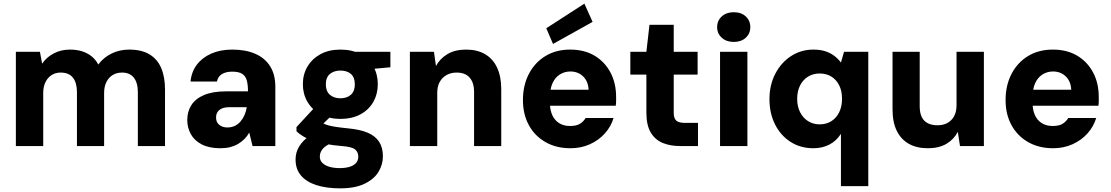

<svg xmlns="http://www.w3.org/2000/svg" viewBox="-20 -801 6094 1053"><path d="M67 0V-517H199L211 -452Q235 -487 274.5 -508Q314 -529 364 -529Q401 -529 430.5 -519.5Q460 -510 482.5 -492Q505 -474 519 -447Q548 -486 592 -507.5Q636 -529 689 -529Q756 -529 799.5 -503Q843 -477 864 -428Q885 -379 885 -310V0H736V-296Q736 -347 714 -375Q692 -403 649 -403Q620 -403 598 -389.5Q576 -376 563.5 -351Q551 -326 551 -291V0H402V-296Q402 -347 380 -375Q358 -403 312 -403Q285 -403 263.5 -389.5Q242 -376 229.5 -351Q217 -326 217 -291V0Z M1189 12Q1127 12 1086.5 -9Q1046 -30 1026.5 -65.5Q1007 -101 1007 -143Q1007 -189 1029.5 -224.5Q1052 -260 1099.5 -280Q1147 -300 1220 -300H1340Q1340 -338 1333 -361.5Q1326 -385 1307.5 -396.5Q1289 -408 1253 -408Q1219 -408 1197 -394.5Q1175 -381 1170 -354H1025Q1030 -407 1059.5 -446Q1089 -485 1138.5 -507Q1188 -529 1254 -529Q1327 -529 1380 -506Q1433 -483 1461.5 -437.5Q1490 -392 1490 -326V0H1365L1347 -74Q1336 -54 1320.5 -38.5Q1305 -23 1285.5 -11.5Q1266 0 1242 6Q1218 12 1189 12ZM1227 -102Q1249 -102 1266.5 -110Q1284 -118 1297.5 -133Q1311 -148 1320 -168Q1329 -188 1333 -211V-213H1238Q1213 -213 1197 -206Q1181 -199 1173 -186.5Q1165 -174 1165 -157Q1165 -139 1173 -127Q1181 -115 1195 -108.5Q1209 -102 1227 -102Z M1846 232Q1771 232 1716 214.5Q1661 197 1631 162Q1601 127 1601 74Q1601 34 1621.5 1Q1642 -32 1680 -57.5Q1718 -83 1772 -101L1825 -25Q1778 -12 1756 9Q1734 30 1734 58Q1734 79 1748.5 93Q1763 107 1787.5 114Q1812 121 1843 121Q1874 121 1897 114Q1920 107 1932.5 93Q1945 79 1945 59Q1945 33 1927.5 18.5Q1910 4 1855 0Q1805 -4 1764.5 -12Q1724 -20 1693.5 -30.5Q1663 -41 1641 -54.5Q1619 -68 1606 -81V-104L1716 -223L1823 -191L1686 -58L1732 -135Q1743 -129 1754 -123.5Q1765 -118 1781 -113.5Q1797 -109 1823 -105Q1849 -101 1889 -97Q1955 -91 1997 -73Q2039 -55 2059.5 -23Q2080 9 2080 56Q2080 102 2055.5 142Q2031 182 1979 207Q1927 232 1846 232ZM1847 -149Q1783 -149 1737 -174.5Q1691 -200 1666 -243Q1641 -286 1641 -339Q1641 -393 1666 -435.5Q1691 -478 1737 -503.5Q1783 -529 1847 -529Q1912 -529 1958 -503.5Q2004 -478 2028 -435.5Q2052 -393 2052 -339Q2052 -286 2028 -243Q2004 -200 1958 -174.5Q1912 -149 1847 -149ZM1847 -262Q1883 -262 1904.5 -281.5Q1926 -301 1926 -338Q1926 -377 1904.5 -395.5Q1883 -414 1847 -414Q1812 -414 1789.5 -395.5Q1767 -377 1767 -338Q1767 -301 1789 -281.5Q1811 -262 1847 -262ZM1934 -415 1913 -517H2121V-432Z M2228 0V-517H2360L2371 -439Q2393 -480 2434.5 -504.5Q2476 -529 2536 -529Q2598 -529 2641 -503.5Q2684 -478 2706.5 -429.5Q2729 -381 2729 -312V0H2580V-298Q2580 -347 2556 -375Q2532 -403 2484 -403Q2454 -403 2430 -390Q2406 -377 2392 -352.5Q2378 -328 2378 -292V0Z M3108 12Q3031 12 2972 -21.5Q2913 -55 2880.5 -114.5Q2848 -174 2848 -252Q2848 -333 2880.5 -395.5Q2913 -458 2971 -493.5Q3029 -529 3107 -529Q3185 -529 3241 -495.5Q3297 -462 3328 -403.5Q3359 -345 3359 -269Q3359 -259 3359 -247Q3359 -235 3357 -221H2954V-309H3208Q3206 -355 3178 -382Q3150 -409 3108 -409Q3077 -409 3051 -393Q3025 -377 3010.5 -345.5Q2996 -314 2996 -266V-236Q2996 -199 3008.5 -170.5Q3021 -142 3046 -126Q3071 -110 3106 -110Q3141 -110 3160.5 -122Q3180 -134 3192 -154H3345Q3331 -107 3297.5 -69.5Q3264 -32 3215.5 -10Q3167 12 3108 12ZM3013 -560 2976 -646 3185 -781 3230 -681Z M3710 0Q3655 0 3613.5 -17.5Q3572 -35 3548.5 -75Q3525 -115 3525 -184V-392H3437V-517H3525L3542 -665H3675V-517H3806V-392H3675V-182Q3675 -152 3689 -139.5Q3703 -127 3736 -127H3808V0Z M3929 0V-517H4079V0ZM4004 -571Q3964 -571 3938.5 -594Q3913 -617 3913 -652Q3913 -688 3938.5 -711Q3964 -734 4004 -734Q4045 -734 4070 -711Q4095 -688 4095 -652Q4095 -617 4070 -594Q4045 -571 4004 -571Z M4592 220V-67Q4567 -28 4528.5 -8Q4490 12 4441 12Q4370 12 4315.5 -23Q4261 -58 4230.5 -119Q4200 -180 4200 -257Q4200 -335 4232 -396.5Q4264 -458 4318.5 -493.5Q4373 -529 4441 -529Q4479 -529 4507.5 -519.5Q4536 -510 4556.5 -494Q4577 -478 4592 -458L4609 -517H4742V220ZM4475 -119Q4512 -119 4539.5 -136.5Q4567 -154 4582.5 -185.5Q4598 -217 4598 -259Q4598 -302 4582.5 -333Q4567 -364 4539.5 -381Q4512 -398 4475 -398Q4440 -398 4412 -381Q4384 -364 4368 -332.5Q4352 -301 4352 -259Q4352 -217 4368 -185.5Q4384 -154 4412 -136.5Q4440 -119 4475 -119Z M5069 12Q5007 12 4964 -12.5Q4921 -37 4898 -84Q4875 -131 4875 -201V-517H5024V-219Q5024 -165 5049 -139.5Q5074 -114 5122 -114Q5152 -114 5175 -126Q5198 -138 5212 -162.5Q5226 -187 5226 -224V-517H5376V0H5245L5233 -78Q5212 -37 5171 -12.5Q5130 12 5069 12Z M5755 12Q5678 12 5619 -21.5Q5560 -55 5527.5 -114.5Q5495 -174 5495 -252Q5495 -333 5527.5 -395.5Q5560 -458 5618 -493.5Q5676 -529 5754 -529Q5832 -529 5888 -495.5Q5944 -462 5975 -403.5Q6006 -345 6006 -269Q6006 -259 6006 -247Q6006 -235 6004 -221H5601V-309H5855Q5853 -355 5825 -382Q5797 -409 5755 -409Q5724 -409 5698 -393Q5672 -377 5657.5 -345.5Q5643 -314 5643 -266V-236Q5643 -199 5655.5 -170.5Q5668 -142 5693 -126Q5718 -110 5753 -110Q5788 -110 5807.5 -122Q5827 -134 5839 -154H5992Q5978 -107 5944.5 -69.5Q5911 -32 5862.5 -10Q5814 12 5755 12Z"/></svg>

Font: DM Sans 11pt Black
Style: Regular
Weight: 900
Version: Version 4.004;gftools[0.9.30]